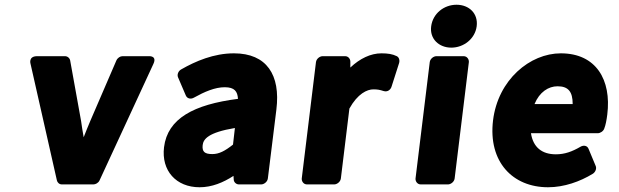

<svg xmlns="http://www.w3.org/2000/svg" viewBox="-20 -753 2611 810"><path d="M220 8C222 17 230 25 241 25H374C383 25 395 19 400 8L627 -483C644 -519 608 -516 608 -516H497C487 -516 476 -509 471 -498L361 -243C351 -220 343 -199 333 -174C329 -197 325 -220 322 -243L276 -498C274 -508 265 -516 254 -516H137C98 -516 109 -483 109 -483Z M672 -132C660 -33 723 37 822 37C874 37 922 17 965 -11L966 4C966 15 976 25 988 25H1082C1093 25 1108 15 1110 0L1146 -291C1164 -437 1105 -528 967 -528C882 -528 805 -495 744 -460C733 -454 726 -439 731 -427L764 -350C770 -336 786 -334 798 -341C843 -366 887 -385 928 -385C970 -385 982 -367 984 -336C797 -312 687 -253 672 -132ZM835 -141C838 -166 858 -194 971 -213L963 -143C929 -116 904 -103 876 -103C843 -103 832 -113 835 -141Z M1253 0C1252 11 1260 25 1275 25H1390C1401 25 1416 15 1418 0L1454 -295C1489 -358 1529 -376 1555 -376C1574 -376 1582 -374 1598 -369C1617 -363 1629 -377 1632 -388L1664 -488C1667 -498 1664 -511 1654 -516C1636 -525 1616 -528 1589 -528C1544 -528 1498 -506 1458 -468V-493C1458 -505 1449 -516 1436 -516H1341C1330 -516 1315 -506 1313 -491Z M1884 -552C1936 -552 1984 -589 1991 -642C1998 -696 1959 -733 1906 -733C1853 -733 1806 -696 1799 -642C1792 -589 1832 -552 1884 -552ZM1733 0C1732 11 1740 25 1755 25H1870C1881 25 1896 15 1898 0L1958 -491C1959 -502 1951 -516 1936 -516H1821C1810 -516 1795 -506 1793 -491Z M2060 -245C2039 -70 2143 37 2292 37C2360 37 2427 13 2481 -20C2492 -27 2498 -42 2493 -53L2463 -125C2457 -140 2441 -141 2429 -134C2393 -113 2362 -102 2325 -102C2266 -102 2229 -132 2220 -191H2502C2512 -191 2525 -199 2529 -210C2535 -225 2539 -246 2542 -270C2560 -416 2495 -528 2346 -528C2216 -528 2081 -417 2060 -245ZM2235 -314C2256 -365 2294 -389 2332 -389C2377 -389 2396 -367 2396 -314Z"/></svg>

Font: Falling Sky
Style: BlkObl
Weight: 900
Designer: Paul D. Hunt
Foundry: Adobe Systems Incorporated
Version: Version 1.02